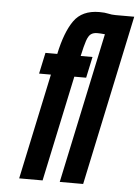

<svg xmlns="http://www.w3.org/2000/svg" viewBox="-53 -784 599 825"><g transform="rotate(5 246.5 -371.0)"><path d="M61 0H162L259 -456H310L329.5 -547H278.5Q288 -591 295.5 -613.2Q303 -635.5 313.5 -643.2Q324 -651 341.5 -651Q348 -651 356.2 -650.5Q364.5 -650 374 -649L236 0H337L493 -735H413Q395 -735 380.8 -738.5Q366.5 -742 342.5 -742Q268 -742 232.8 -692Q197.5 -642 177.5 -547H126.5L107 -456H158Z"/></g></svg>

Font: League Gothic
Style: Italic
Weight: 400
Designer: The League of Moveable Type
Version: Version 1.600; ttfautohint (v1.8.3)